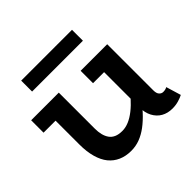

<svg xmlns="http://www.w3.org/2000/svg" viewBox="-166 -824 1007 1007"><g transform="rotate(-45 337.5 -320.5)"><path d="M265 14Q225 14 193.5 0Q162 -14 140.5 -40.5Q119 -67 107.5 -108Q96 -149 96 -202V-471H212V-204Q212 -179 217 -159Q222 -139 232.5 -124Q243 -109 261 -101Q279 -93 306 -93Q330 -93 355 -103.5Q380 -114 406 -134.5Q432 -155 458.5 -184.5Q485 -214 511 -251V-160Q479 -118 449 -85.5Q419 -53 389.5 -31Q360 -9 329.5 2.5Q299 14 265 14ZM7 -379V-471H191V-379ZM575 10Q540 10 513.5 -5Q487 -20 471.5 -49Q456 -78 456 -119V-471H571V-129Q571 -106 580.5 -96Q590 -86 602 -86Q612 -86 619 -88Q626 -90 631 -93L656 -10Q643 -3 621.5 3.5Q600 10 575 10ZM374 -379V-471H556V-379ZM494 -655V-574H117V-655Z"/></g></svg>

Font: BioRhyme SemiBold
Style: Regular
Weight: 600
Designer: Aoife Mooney
Foundry: Aoife Mooney Type
Version: Version 1.600;gftools[0.9.33]